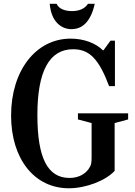

<svg xmlns="http://www.w3.org/2000/svg" viewBox="-20 -974 706 1004"><path d="M353.5 -821.5C389 -821.5 449 -835.5 475.5 -954H440C422.5 -926.5 390.5 -916 356.5 -916C321 -916 288.5 -926.5 276 -954H240C248.5 -854.5 305.5 -821.5 353.5 -821.5ZM340 10.5C428.5 10.5 531.5 -28.5 579.5 -80.5V-330.5L650 -349.5V-381.5H387.5V-349.5L459 -330.5V-155.5C459 -124 457 -113.5 450.5 -102C431.5 -65 391.5 -43.5 344 -43.5C229.5 -43.5 175.5 -146 175.5 -373C175.5 -602 238 -716.5 362.5 -716.5C447.5 -716.5 497 -666 550.5 -523.5H581V-761.5H558L521 -711H518C480 -749 417.5 -772 349.5 -772C167.5 -772 38 -604.5 38 -370C38 -143.5 159.5 10.5 340 10.5Z"/></svg>

Font: Libre Caslon Condensed SemiBold
Style: Regular
Weight: 600
Designer: Pablo Impallari, Rodrigo Fuenzalida, Katja Schimmel, Ertekin Erdin
Foundry: Pablo Impallari, Rodrigo Fuenzalida
Version: Version 2.000;gftools[0.9.33]